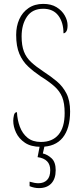

<svg xmlns="http://www.w3.org/2000/svg" viewBox="-20 -744 422 986"><path d="M189 10Q139 10 108 -11Q77 -32 62.5 -63Q48 -94 48 -124Q48 -136 51.5 -152Q55 -168 67 -168Q69 -128 82 -93Q95 -58 121.5 -36.5Q148 -15 190 -15Q249 -15 280.5 -52.5Q312 -90 312 -163Q312 -214 299.5 -245Q287 -276 259.5 -300.5Q232 -325 187 -353Q153 -376 124.5 -402.5Q96 -429 79.5 -467.5Q63 -506 63 -565Q63 -609 79 -645Q95 -681 126.5 -702.5Q158 -724 202 -724Q243 -724 270.5 -707Q298 -690 312.5 -664.5Q327 -639 327 -614Q327 -592 320.5 -582.5Q314 -573 306 -573Q306 -629 279.5 -664Q253 -699 202 -699Q146 -699 118.5 -658.5Q91 -618 91 -557Q91 -510 103 -479Q115 -448 140.5 -424.5Q166 -401 204 -376Q241 -352 271.5 -326.5Q302 -301 321 -264.5Q340 -228 340 -172Q340 -84 302 -37Q264 10 189 10ZM180 222Q156 222 132 212V189Q159 197 177 197Q205 197 221.5 180.5Q238 164 238 130Q238 72 173 63L187 -9H212L200 44Q225 50 245.5 69.5Q266 89 266 130Q266 174 243.5 198Q221 222 180 222Z"/></svg>

Font: Noto Serif Tamil ExtraCondensed Thin
Style: Regular
Weight: 100
Width: 2
Designer: Indian Type Foundry, Tom Grace, and the Monotype Design Team
Foundry: Monotype Imaging Inc.
Version: Version 2.004; ttfautohint (v1.8.4.7-5d5b)